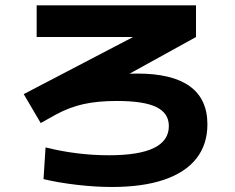

<svg xmlns="http://www.w3.org/2000/svg" viewBox="-20 -707 904 739"><path d="M147.5 -17.6 155.3 -139.6Q276.4 -109.4 399.4 -109.4Q515.1 -109.4 572.5 -137.5Q629.9 -165.5 629.9 -221.7Q629.9 -271.5 581.8 -294.9Q533.7 -318.4 429.7 -318.4Q356 -318.4 301 -306.2Q246.1 -293.9 194.3 -265.6L136.7 -233.4L71.3 -344.7L492.2 -564.5H121.1V-686.5H734.4V-564.5L478.5 -423.3L508.8 -423.8Q643.1 -423.8 710.7 -374.8Q778.3 -325.7 778.3 -228.5Q778.3 -150.9 735.8 -96.9Q693.4 -43 611.1 -15.1Q528.8 12.7 411.1 12.7Q347.2 12.7 275.9 4.4Q204.6 -3.9 147.5 -17.6Z"/></svg>

Font: Pretendard GOV ExtraBold
Style: Regular
Weight: 800
Designer: Base glyphs from Inter by Rasmus Andersson; Hangeul glyphs from Noto Sans CJK(Source Han Sans) by Jang Soo-young and Kan
Foundry: Kil Hyung-jin
Version: Version 1.309